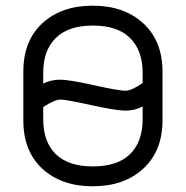

<svg xmlns="http://www.w3.org/2000/svg" viewBox="-20 -650 657 679"><path d="M484.4 -356.4V-392.6Q484.4 -471.7 439.9 -515.6Q395.5 -559.6 308.6 -559.6Q221.7 -559.6 177.2 -515.6Q132.8 -471.7 132.8 -392.6V-354.5Q160.2 -368.2 192.4 -368.2Q224.6 -368.2 312.5 -348.6Q400.4 -329.1 422.9 -329.1Q445.3 -329.1 484.4 -356.4ZM554.7 -224.6Q554.7 -116.2 486.8 -53.7Q418.9 8.8 308.1 8.8Q197.3 8.8 129.9 -53.2Q62.5 -115.2 62.5 -224.6V-396.5Q62.5 -505.9 129.9 -567.9Q197.3 -629.9 308.1 -629.9Q418.9 -629.9 486.8 -567.4Q554.7 -504.9 554.7 -396.5ZM484.4 -228.5V-273.4Q457 -258.8 423.8 -258.8Q390.6 -258.8 302.2 -278.3Q213.9 -297.9 193.8 -297.9Q173.8 -297.9 132.8 -271.5V-228.5Q132.8 -148.4 177.2 -105Q221.7 -61.5 308.6 -61.5Q395.5 -61.5 439.9 -105Q484.4 -148.4 484.4 -228.5Z"/></svg>

Font: Jura
Style: DemiBold
Weight: 600
Version: Version 2.5